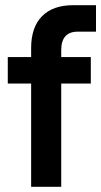

<svg xmlns="http://www.w3.org/2000/svg" viewBox="-20 -720 390 740"><path d="M10 -500H100V-535Q100 -615 142 -657.5Q184 -700 262 -700H350V-598H280Q216 -598 216 -527V-500H330V-398H216V0H100V-398H10Z"/></svg>

Font: PT Root UI Web Bold
Style: Regular
Weight: 700
Designer: Vitaly Kuzmin
Foundry: ParaType Ltd.
Version: Version 1.000W